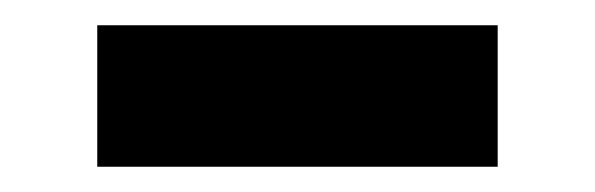

<svg xmlns="http://www.w3.org/2000/svg" viewBox="-20 -366 471 152"><path d="M57 -234V-346H374V-234Z"/></svg>

Font: M PLUS 1 SemiBold
Style: Regular
Weight: 600
Designer: Coji Morishita
Foundry: UNDERFOREST DESIGN
Version: Version 1.001